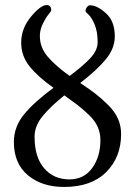

<svg xmlns="http://www.w3.org/2000/svg" viewBox="-20 -727 535 761"><path d="M256 -426Q311 -467 339 -497.5Q367 -528 367 -560Q367 -602 355 -630Q343 -658 331 -669Q319 -680 319 -682Q319 -691 324.5 -698.5Q330 -706 337 -706Q365 -706 400 -674.5Q435 -643 435 -583Q435 -535 399.5 -492Q364 -449 298 -398Q337 -372 359 -355Q381 -338 408 -311.5Q435 -285 447.5 -256.5Q460 -228 460 -196Q460 -104 401 -45Q342 14 234 14Q146 14 90.5 -32.5Q35 -79 35 -164Q35 -225 76 -274.5Q117 -324 192 -379Q131 -422 97.5 -463.5Q64 -505 64 -558Q64 -614 102.5 -660.5Q141 -707 165 -707Q183 -707 183 -686Q183 -683 172 -669.5Q161 -656 149.5 -632.5Q138 -609 138 -584Q138 -539 169 -502.5Q200 -466 256 -426ZM117 -185Q117 -104 155 -60Q193 -16 255 -16Q313 -16 345.5 -61Q378 -106 378 -172Q378 -199 367.5 -223.5Q357 -248 333 -271Q309 -294 289.5 -309Q270 -324 235 -349Q178 -303 147.5 -265Q117 -227 117 -185Z"/></svg>

Font: EB Garamond SC 12
Style: Regular
Weight: 400
Version: Version 0.016 ; ttfautohint (v0.97) -l 8 -r 50 -G 200 -x 0 -